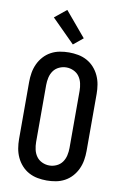

<svg xmlns="http://www.w3.org/2000/svg" viewBox="-105 -1042 711 1109"><g transform="rotate(10 250.0 -487.5)"><path d="M250 8Q223 8 196 3Q169 -2 145 -15Q121 -28 102.5 -48.5Q84 -69 72.5 -94Q61 -119 56.5 -146Q52 -173 52 -200V-535Q52 -562 56.5 -589Q61 -616 72.5 -641Q84 -666 102.5 -686.5Q121 -707 145 -720Q169 -733 196 -738Q223 -743 250 -743Q277 -743 304 -738Q331 -733 355 -720Q379 -707 397.5 -686.5Q416 -666 427.5 -641Q439 -616 443.5 -589Q448 -562 448 -535V-200Q448 -173 443.5 -146Q439 -119 427.5 -94Q416 -69 397.5 -48.5Q379 -28 355 -15Q331 -2 304 3Q277 8 250 8ZM250 -80Q272 -80 292.5 -89.5Q313 -99 325.5 -116.5Q338 -134 343 -156Q348 -178 348 -200V-535Q348 -557 343 -579Q338 -601 325.5 -618.5Q313 -636 292.5 -645.5Q272 -655 250 -655Q228 -655 207.5 -645.5Q187 -636 174.5 -618.5Q162 -601 157 -579Q152 -557 152 -535V-200Q152 -178 157 -156Q162 -134 174.5 -116.5Q187 -99 207.5 -89.5Q228 -80 250 -80ZM263 -792 128 -927 197 -983 319 -838Z"/></g></svg>

Font: Iosevka Term Curly Semibold
Style: Regular
Weight: 600
Designer: Belleve Invis
Foundry: Belleve Invis
Version: Version 32.3.0